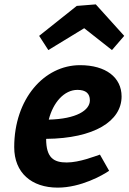

<svg xmlns="http://www.w3.org/2000/svg" viewBox="-20 -848 588 878"><path d="M536 -407C536 -494 464 -550 346 -550C182 -550 45 -396 45 -175C45 -58 124 10 244 10C350 10 450 -47 479 -67L437 -141C415 -134 344 -105 285 -105C226 -105 191 -126 191 -213C411 -215 536 -294 536 -407ZM391 -389C391 -344 330 -304 203 -301C223 -380 274 -437 334 -437C372 -437 391 -421 391 -389ZM365 -719 492 -619 548 -684 418 -828 331 -821 159 -684 201 -619Z"/></svg>

Font: Bitter
Style: Bold Italic
Weight: 700
Designer: Sol Matas
Foundry: Sol Matas
Version: Version 1.002